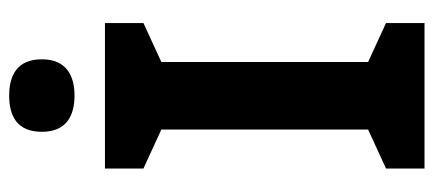

<svg xmlns="http://www.w3.org/2000/svg" viewBox="-290 -678 968 429"><g transform="rotate(-90 194.5 -464.0)"><path d="M195 -928C150 -928 114 -911 114 -855C114 -800 150 -782 195 -782C239 -782 276 -800 276 -855C276 -911 239 -928 195 -928ZM357 0V-86L270 -126V-588L357 -628V-714H32V-628L119 -588V-126L32 -86V0Z"/></g></svg>

Font: Noto Sans Bassa Vah
Style: Bold
Weight: 700
Designer: Monotype Design Team
Foundry: Monotype Imaging Inc.
Version: Version 2.002